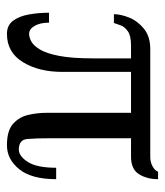

<svg xmlns="http://www.w3.org/2000/svg" viewBox="21 -522 493 575"><g transform="rotate(90 267.5 -234.5)"><path d="M516.6 -156.2Q516.6 -82.5 486.8 -45.7Q457 -8.8 415 -8.8Q371.1 -8.8 350.6 -27.3Q330.1 -45.9 324 -73Q317.9 -100.1 317.9 -126V-380.4H195.3V-174.3Q195.3 -104 166 -56.4Q136.7 -8.8 81.5 -8.8Q55.7 -8.8 42 -27.3Q28.3 -45.9 23.2 -75Q18.1 -104 18.1 -134.8H47.9Q47.9 -108.4 57.4 -91.8Q66.9 -75.2 81.5 -75.2Q91.8 -75.2 104.2 -81.8Q116.7 -88.4 128.4 -107.9Q140.1 -127.4 147.5 -165.8Q154.8 -204.1 154.8 -267.1V-380.4H116.7Q86.9 -380.4 73.5 -370.8Q60.1 -361.3 55.9 -349.4Q51.8 -337.4 48.8 -329.1H22.5Q22.5 -349.6 32.7 -375Q43 -400.4 66.2 -419.2Q89.4 -438 127 -438H450.7Q465.8 -438 478.5 -445.1Q491.2 -452.1 494.1 -461.4H516.6Q516.6 -428.2 501.7 -404.3Q486.8 -380.4 449.2 -380.4H394V-140.6Q394 -95.7 396.2 -70.1Q398.4 -44.4 427.7 -44.4Q447.8 -44.4 465.1 -71.5Q482.4 -98.6 482.4 -156.2Z"/></g></svg>

Font: Annapurna SIL
Style: Regular
Weight: 400
Designer: Peter Martin, Annie Olsen
Foundry: SIL International
Version: Version 2.000